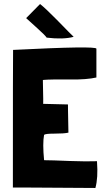

<svg xmlns="http://www.w3.org/2000/svg" viewBox="-20 -937 511 954"><path d="M179 -917Q206 -896 263 -838Q333 -766 346 -754Q294 -740 212 -750Q204 -762 164 -798Q113 -845 111 -846L110 -847ZM462 -134Q468 -53 454 -3Q31 -6 44 -5Q44 -671 45 -689Q459 -710 459 -695V-552Q411 -541 329 -542Q227 -543 197 -540L193 -539Q196 -413 194 -422L195 -421L318 -418V-417Q317 -423 320 -278Q300 -273 249 -273Q206 -273 199 -267Q191 -224 199 -142L200 -141Q234 -141 330 -137Q411 -134 462 -136Z"/></svg>

Font: Londrina Solid
Style: Regular
Weight: 400
Designer: Marcelo Magalhaes
Foundry: Marcelo Magalh„es
Version: Version 1.001 2011